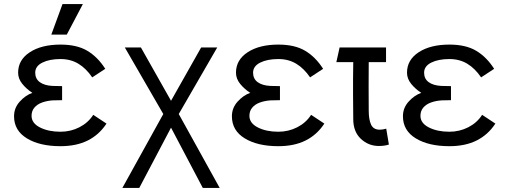

<svg xmlns="http://www.w3.org/2000/svg" viewBox="-20 -703 2490 943"><path d="M277 15Q175 15 112 -23.5Q49 -62 49 -132Q49 -173 77 -204Q105 -235 139 -247Q111 -265 90 -290.5Q69 -316 69 -346Q69 -409 126.5 -446.5Q184 -484 277 -484Q358 -484 409 -453.5Q460 -423 497 -365L433 -323Q403 -367 365 -390Q327 -413 277 -413Q223 -413 188 -395.5Q153 -378 153 -346Q153 -316 175.5 -299.5Q198 -283 238 -281Q262 -281 285 -280V-211Q262 -211 238 -210Q210 -208 186.5 -199.5Q163 -191 149 -174.5Q135 -158 135 -134Q135 -98 176.5 -77Q218 -56 277 -56Q327 -56 370 -78Q413 -100 438 -139L503 -96Q467 -41 411 -13Q355 15 277 15ZM387 -683 308 -533H232L287 -683Z M782 -143 593 -470H672L820 -208L968 -470H1047L858 -143L1059 220H976L820 -76L664 220H581Z M1347 15Q1245 15 1182 -23.5Q1119 -62 1119 -132Q1119 -173 1147 -204Q1175 -235 1209 -247Q1181 -265 1160 -290.5Q1139 -316 1139 -346Q1139 -409 1196.5 -446.5Q1254 -484 1347 -484Q1428 -484 1479 -453.5Q1530 -423 1567 -365L1503 -323Q1473 -367 1435 -390Q1397 -413 1347 -413Q1293 -413 1258 -395.5Q1223 -378 1223 -346Q1223 -316 1245.5 -299.5Q1268 -283 1308 -281Q1332 -281 1355 -280V-211Q1332 -211 1308 -210Q1280 -208 1256.5 -199.5Q1233 -191 1219 -174.5Q1205 -158 1205 -134Q1205 -98 1246.5 -77Q1288 -56 1347 -56Q1397 -56 1440 -78Q1483 -100 1508 -139L1573 -96Q1537 -41 1481 -13Q1425 15 1347 15Z M1715 -118 1714 -238Q1714 -279 1714 -317.5Q1714 -356 1715 -398H1632L1648 -470H1876V-398H1791Q1790 -279 1791 -159Q1791 -116 1802.5 -91Q1814 -66 1845 -66Q1860 -66 1877 -71L1890 7Q1869 14 1841 14Q1790 14 1752.5 -21Q1715 -56 1715 -118Z M2187 15Q2085 15 2022 -23.5Q1959 -62 1959 -132Q1959 -173 1987 -204Q2015 -235 2049 -247Q2021 -265 2000 -290.5Q1979 -316 1979 -346Q1979 -409 2036.5 -446.5Q2094 -484 2187 -484Q2268 -484 2319 -453.5Q2370 -423 2407 -365L2343 -323Q2313 -367 2275 -390Q2237 -413 2187 -413Q2133 -413 2098 -395.5Q2063 -378 2063 -346Q2063 -316 2085.5 -299.5Q2108 -283 2148 -281Q2172 -281 2195 -280V-211Q2172 -211 2148 -210Q2120 -208 2096.5 -199.5Q2073 -191 2059 -174.5Q2045 -158 2045 -134Q2045 -98 2086.5 -77Q2128 -56 2187 -56Q2237 -56 2280 -78Q2323 -100 2348 -139L2413 -96Q2377 -41 2321 -13Q2265 15 2187 15Z"/></svg>

Font: Kreadon
Style: Regular
Weight: 400
Designer: kohakuno
Foundry: StudioGnu
Version: Version 1.000;Glyphs 3.1.2 (3151)